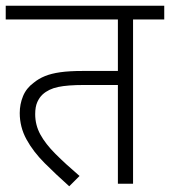

<svg xmlns="http://www.w3.org/2000/svg" viewBox="-20 -642 594 671"><path d="M445 -574V0H392V-345H274Q216 -345 183 -338Q150 -331 129 -312Q118 -302 110.5 -285.5Q103 -269 103 -243Q103 -205 121 -172Q139 -139 174 -104Q209 -69 258 -27L222 9Q176 -32 136 -72Q96 -112 72.5 -155Q49 -198 49 -247Q49 -278 60.5 -306Q72 -334 98 -353Q115 -367 137 -376Q159 -385 190.5 -389.5Q222 -394 268 -394H392V-574H0V-622H554V-574Z"/></svg>

Font: Noto Sans Devanagari Light
Style: Regular
Weight: 300
Version: Version 2.003